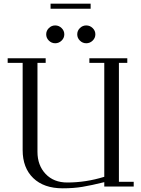

<svg xmlns="http://www.w3.org/2000/svg" viewBox="-20 -1021 771 1051"><path d="M22 -676.8V-702.1H230V-676.8H185.1V-189.9Q185.1 -116.2 229.5 -69.1Q273.9 -22 348.1 -22Q450.2 -22 550.8 -53.2V-676.8H469.2V-702.1H676.8V-676.8H630.9V-25.9H711.9V0H550.8V-23.9Q480 -6.3 431.4 1.7Q382.8 9.8 323.2 9.8Q220.2 9.8 162.1 -46.1Q104 -102.1 104 -199.2V-676.8ZM247.6 -798.6Q232.9 -813 232.9 -833Q232.9 -853 247.6 -867.4Q262.2 -881.8 282.2 -881.8Q302.2 -881.8 317.1 -867.4Q332 -853 332 -833Q332 -813 317.1 -798.6Q302.2 -784.2 282.2 -784.2Q262.2 -784.2 247.6 -798.6ZM256.8 -973.1V-1001H476.1V-973.1ZM417.5 -798.6Q402.8 -813 402.8 -833Q402.8 -853 417.5 -867.4Q432.1 -881.8 452.1 -881.8Q472.2 -881.8 487.1 -867.4Q502 -853 502 -833Q502 -813 487.1 -798.6Q472.2 -784.2 452.1 -784.2Q432.1 -784.2 417.5 -798.6Z"/></svg>

Font: Dehuti
Style: Book
Weight: 400
Version: Version 1.2